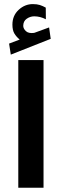

<svg xmlns="http://www.w3.org/2000/svg" viewBox="-20 -908 299 928"><path d="M75.2 -716.8Q58.6 -730.5 49.3 -746.3Q40 -762.2 40 -789.1Q40 -832.5 70.1 -860.4Q100.1 -888.2 138.7 -888.2Q158.7 -888.2 172.6 -883.8Q186.5 -879.4 201.2 -871.1L201.7 -814.9Q173.8 -829.1 145.5 -829.1Q126 -829.1 109.1 -817.4Q92.3 -805.7 92.3 -782.7Q92.8 -769 105.5 -757.3Q118.2 -745.6 144 -749Q145 -749 147.9 -750L217.3 -775.4L225.1 -720.2L32.2 -644L23.9 -697.3ZM190.4 -617.7V-0.5H68.4V-617.7Z"/></svg>

Font: Vazirmatn FD
Style: Bold
Weight: 700
Designer: Saber Rastikerdar
Foundry: Saber Rastikerdar
Version: Version 33.001